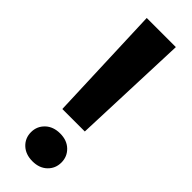

<svg xmlns="http://www.w3.org/2000/svg" viewBox="-243 -731 758 758"><g transform="rotate(45 136.5 -351.5)"><path d="M222.2 -710.9 203.6 -221.2H78.1L59.6 -710.9ZM55.2 -69.3Q55.2 -102.1 78.6 -124.5Q102.1 -147 140.6 -147Q178.7 -147 201.9 -124.5Q225.1 -102.1 225.1 -69.3Q225.1 -36.1 201.9 -13.9Q178.7 8.3 140.6 8.3Q102.1 8.3 78.6 -13.9Q55.2 -36.1 55.2 -69.3Z"/></g></svg>

Font: Roboto ExtraBold
Style: Regular
Weight: 800
Designer: Christian Robertson
Foundry: Google
Version: Version 3.009; 2024